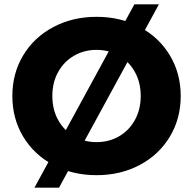

<svg xmlns="http://www.w3.org/2000/svg" viewBox="-20 -790 885 880"><path d="M36.6 -350Q36.6 -453.7 86.4 -536.5Q136.3 -619.3 224.6 -666.1Q312.8 -712.9 422.7 -712.9Q532.6 -712.9 620.6 -666.1Q708.6 -619.3 758.4 -536.5Q808.3 -453.6 808.3 -350Q808.3 -246.3 758.4 -163.5Q708.6 -80.7 620.5 -33.9Q532.4 12.9 422.7 12.9Q312.8 12.9 224.6 -33.9Q136.3 -80.7 86.4 -163.5Q36.6 -246.4 36.6 -350ZM625 -350Q625 -411.9 598.4 -459.8Q571.9 -507.8 525.8 -534.6Q479.8 -561.4 422.5 -561.4Q365.3 -561.4 319.2 -534.6Q273 -507.8 246.4 -459.8Q219.9 -411.9 219.9 -350Q219.9 -288.1 246.4 -240.2Q273 -192.2 319.3 -165.4Q365.6 -138.6 422.8 -138.6Q480 -138.6 525.9 -165.4Q571.9 -192.2 598.4 -240.2Q625 -288.1 625 -350ZM595.8 -770H708.3L250.6 70H138Z"/></svg>

Font: iiserrat Thin
Style: Regular
Weight: 100
Designer: Akira Ohta
Foundry: Akira Ohta
Version: Version 1.200;Glyphs 3.3.1 (3343)